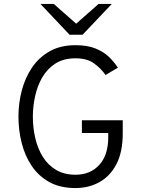

<svg xmlns="http://www.w3.org/2000/svg" viewBox="-20 -941 726 973"><path d="M362.5 12Q285 12 230.2 -18.2Q175.5 -48.5 140.8 -100.2Q106 -152 89.8 -216.8Q73.5 -281.5 73.5 -350Q73.5 -419 90.8 -483.8Q108 -548.5 143.2 -600Q178.5 -651.5 233 -681.8Q287.5 -712 362.5 -712Q422.5 -712 463.5 -695.5Q504.5 -679 531.8 -652.8Q559 -626.5 577.5 -598L515 -561Q491 -595 456 -620.2Q421 -645.5 362.5 -645.5Q302 -645.5 260.5 -618.8Q219 -592 194 -548.5Q169 -505 157.8 -453Q146.5 -401 146.5 -350Q146.5 -293 159 -240Q171.5 -187 197.5 -145.5Q223.5 -104 264.5 -79.8Q305.5 -55.5 362.5 -55.5Q438 -55.5 483.2 -105.5Q528.5 -155.5 528.5 -244.5V-267H395V-331.5H602V-264.5Q602 -171.5 570.5 -110.2Q539 -49 484.8 -18.5Q430.5 12 362.5 12ZM332.5 -765 185 -921H252.5L366 -821L479.5 -921H546.5L398.5 -765Z"/></svg>

Font: Overpass Light
Style: Regular
Weight: 300
Designer: Delve Withrington, Dave Bailey, Thomas Jockin
Foundry: Delve Fonts LLC
Version: Version 4.000; ttfautohint (v1.8.3)